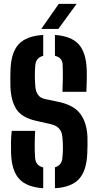

<svg xmlns="http://www.w3.org/2000/svg" viewBox="-20 -994 521 1022"><path d="M272.5 8V-103.5Q308 -113.5 312 -152.5Q315 -180 315 -208.5Q315 -237 312 -264.5Q308 -319.5 252.5 -332.5L169.5 -351.5Q95 -368.5 66.5 -413.8Q38 -459 35.5 -534Q35 -558.5 35 -580.2Q35 -602 36 -625Q39.5 -716 80 -759.2Q120.5 -802.5 210 -808V-697Q172 -686.5 168 -648.5Q163 -592 168 -534Q170 -508 181.5 -490.5Q193 -473 219 -467L293 -451.5Q374 -434 408.2 -387.2Q442.5 -340.5 445.5 -264.5Q446 -243.5 445.8 -220Q445.5 -196.5 444.5 -176Q440.5 -84.5 400.5 -41Q360.5 2.5 272.5 8ZM312.5 -505.5Q314 -543 314.5 -578.2Q315 -613.5 313.5 -648.5Q312.5 -687.5 272.5 -697V-808Q358.5 -802 398.2 -759Q438 -716 441.5 -625Q442.5 -600.5 441.8 -568Q441 -535.5 440 -505.5ZM210 8Q122.5 2 82.5 -41.2Q42.5 -84.5 39 -176Q38 -204.5 38.5 -236.5Q39 -268.5 42.5 -297.5H167Q165 -258.5 164.8 -221.8Q164.5 -185 167 -152.5Q170 -112.5 210 -103ZM199.5 -840 293 -973.5H388L290.5 -840Z"/></svg>

Font: Big Shoulders Stencil Text ExtraBold
Style: Regular
Weight: 800
Designer: Patric King
Foundry: XO Type Co
Version: Version 1.000